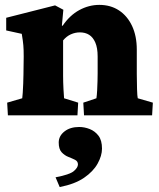

<svg xmlns="http://www.w3.org/2000/svg" viewBox="-20 -463 640 771"><path d="M11.7 0 8.8 -50.8 69.3 -68.4Q70.3 -73.2 71.3 -89.8Q72.3 -106.4 73.2 -127Q74.2 -147.5 74.2 -163.1L75.2 -236.3Q75.2 -264.6 73.7 -281.2Q72.3 -297.9 67.4 -327.1L4.9 -340.8V-391.6L201.2 -441.4L234.4 -423.8L228.5 -360.4L231.4 -359.4Q259.8 -401.4 298.3 -422.4Q336.9 -443.4 378.9 -443.4Q423.8 -443.4 457.5 -421.4Q491.2 -399.4 510.3 -358.9Q529.3 -318.4 529.3 -263.7V-165Q529.3 -133.8 530.3 -105Q531.2 -76.2 533.2 -68.4L593.8 -50.8L590.8 0H317.4L314.5 -50.8L367.2 -68.4Q369.1 -81.1 370.1 -99.6Q371.1 -118.2 371.6 -137.7Q372.1 -157.2 372.1 -168.9V-236.3Q372.1 -270.5 362.8 -292Q353.5 -313.5 337.9 -323.2Q322.3 -333 300.8 -333Q282.2 -333 264.6 -325.2Q247.1 -317.4 233.4 -300.8V-159.2Q233.4 -133.8 234.9 -105Q236.3 -76.2 237.3 -68.4L293.9 -50.8L291 0ZM219.7 288.1 203.1 249Q259.8 238.3 276.4 224.1Q293 210 293 197.3Q293 184.6 281.2 178.7Q269.5 172.9 254.4 167Q239.3 161.1 227.5 148.4Q215.8 135.7 215.8 109.4Q215.8 83 238.8 64.9Q261.7 46.9 297.9 46.9Q319.3 46.9 340.3 55.2Q361.3 63.5 375.5 82Q389.6 100.6 389.6 133.8Q389.6 162.1 372.1 193.8Q354.5 225.6 317.4 251Q280.3 276.4 219.7 288.1Z"/></svg>

Font: Crimson Pro Black
Style: Regular
Weight: 900
Designer: Jacques Le Bailly
Foundry: Baron von Fonthausen
Version: Version 1.003